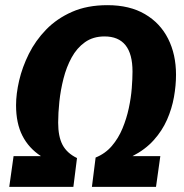

<svg xmlns="http://www.w3.org/2000/svg" viewBox="-20 -731 721 751"><path d="M400.3 -710.8Q487.1 -710.8 546.8 -675.8Q606.6 -640.9 637.5 -579.6Q668.5 -518.3 668.5 -438.4Q668.5 -396.7 660.4 -351.2Q652.3 -305.8 633.3 -262.6Q614.3 -219.5 581.3 -182.8Q548.3 -146 498.2 -120.3H607.1L590.2 0H339.5L354 -114.8Q391.9 -130.1 417.5 -160.1Q443.2 -190.1 459.1 -228.6Q475.1 -267.1 483.8 -308Q492.6 -348.9 495.4 -386.2Q498.3 -423.5 498.3 -451.1Q498.3 -520.1 470.8 -554.3Q443.3 -588.5 388.9 -588.5Q344 -588.5 312.2 -565.8Q280.5 -543.2 260.2 -506Q239.8 -468.8 228.4 -423.7Q216.9 -378.6 212.2 -333.5Q207.5 -288.3 207.5 -251.4Q207.5 -196.9 224.7 -164.3Q241.9 -131.8 281.2 -112.8L267 0H16.2L33.1 -120.3H140.3Q92.6 -151.3 67.7 -200Q42.8 -248.8 42.8 -319.5Q42.8 -363.7 54.9 -416Q67.1 -468.3 92.9 -520.3Q118.7 -572.2 160.5 -615.3Q202.2 -658.4 261.7 -684.6Q321.1 -710.8 400.3 -710.8Z"/></svg>

Font: Fira Sans Variable
Style: Italic
Weight: 397
Italic angle: -8°
Designer: Carrois Corporate & Edenspiekermann AG
Foundry: Carrois Corporate GbR & Edenspiekermann AG
Version: Version 4.202